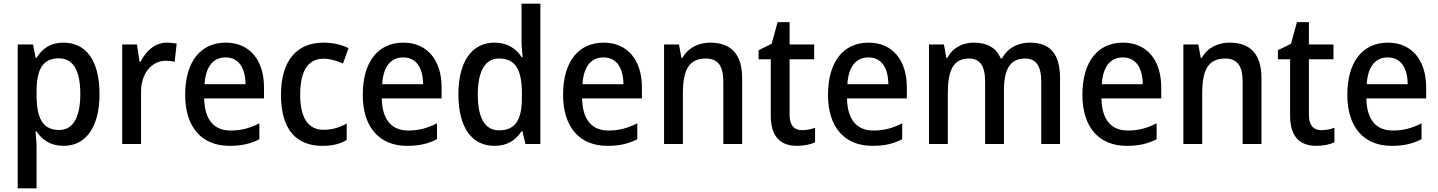

<svg xmlns="http://www.w3.org/2000/svg" viewBox="-20 -873 7789 1040"><path d="M324 -642C253 -642 209 -610 178 -560H173L159 -632H76V147H178V-79C178 -102 175 -134 172 -161H178C207 -116 254 -83 325 -83C443 -83 519 -182 519 -363C519 -548 444 -642 324 -642ZM299 -557C379 -557 415 -487 415 -364C415 -241 378 -169 301 -169C210 -169 178 -234 178 -361V-380C179 -500 213 -557 299 -557Z M884 -642C819 -642 770 -596 741 -538H736L722 -632H642V-93H744V-375C744 -479 804 -544 879 -544C894 -544 913 -542 926 -538L937 -637C921 -640 901 -642 884 -642Z M1203 -642C1067 -642 983 -540 983 -359C983 -185 1072 -83 1223 -83C1289 -83 1336 -94 1385 -119V-205C1333 -179 1288 -166 1229 -166C1138 -166 1088 -226 1086 -340H1410V-400C1410 -545 1334 -642 1203 -642ZM1202 -562C1276 -562 1309 -501 1310 -417H1088C1094 -513 1135 -562 1202 -562Z M1726 -83C1781 -83 1822 -93 1858 -115V-204C1821 -183 1782 -170 1732 -170C1649 -170 1606 -235 1606 -360C1606 -489 1648 -555 1734 -555C1767 -555 1804 -544 1838 -529L1868 -612C1835 -629 1788 -642 1732 -642C1591 -642 1502 -549 1502 -359C1502 -170 1586 -83 1726 -83Z M2165 -642C2029 -642 1945 -540 1945 -359C1945 -185 2034 -83 2185 -83C2251 -83 2298 -94 2347 -119V-205C2295 -179 2250 -166 2191 -166C2100 -166 2050 -226 2048 -340H2372V-400C2372 -545 2296 -642 2165 -642ZM2164 -562C2238 -562 2271 -501 2272 -417H2050C2056 -513 2097 -562 2164 -562Z M2658 -83C2730 -83 2774 -115 2805 -162H2810L2826 -93H2907V-853H2805V-648C2805 -622 2809 -586 2811 -563H2806C2776 -610 2728 -642 2658 -642C2539 -642 2463 -544 2463 -362C2463 -179 2538 -83 2658 -83ZM2683 -167C2606 -167 2568 -235 2568 -361C2568 -484 2606 -556 2682 -556C2776 -556 2807 -491 2807 -364V-343C2807 -225 2772 -167 2683 -167Z M3250 -642C3114 -642 3030 -540 3030 -359C3030 -185 3119 -83 3270 -83C3336 -83 3383 -94 3432 -119V-205C3380 -179 3335 -166 3276 -166C3185 -166 3135 -226 3133 -340H3457V-400C3457 -545 3381 -642 3250 -642ZM3249 -562C3323 -562 3356 -501 3357 -417H3135C3141 -513 3182 -562 3249 -562Z M3827 -642C3766 -642 3708 -616 3677 -560H3671L3658 -632H3577V-93H3679V-366C3679 -493 3710 -556 3804 -556C3870 -556 3898 -514 3898 -431V-93H4000V-449C4000 -582 3938 -642 3827 -642Z M4324 -168C4281 -168 4257 -195 4257 -250V-552H4390V-632H4257V-753H4192L4160 -636L4089 -601V-552H4155V-247C4155 -125 4214 -83 4298 -83C4335 -83 4372 -91 4395 -102V-181C4375 -173 4348 -168 4324 -168Z M4685 -642C4549 -642 4465 -540 4465 -359C4465 -185 4554 -83 4705 -83C4771 -83 4818 -94 4867 -119V-205C4815 -179 4770 -166 4711 -166C4620 -166 4570 -226 4568 -340H4892V-400C4892 -545 4816 -642 4685 -642ZM4684 -562C4758 -562 4791 -501 4792 -417H4570C4576 -513 4617 -562 4684 -562Z M5559 -642C5495 -642 5439 -615 5408 -557H5400C5378 -612 5329 -642 5255 -642C5196 -642 5141 -616 5112 -560H5106L5093 -632H5012V-93H5114V-366C5114 -486 5140 -556 5229 -556C5288 -556 5316 -516 5316 -432V-93H5418V-383C5418 -496 5450 -556 5533 -556C5592 -556 5620 -515 5620 -431V-93H5722V-447C5722 -582 5668 -642 5559 -642Z M6063 -642C5927 -642 5843 -540 5843 -359C5843 -185 5932 -83 6083 -83C6149 -83 6196 -94 6245 -119V-205C6193 -179 6148 -166 6089 -166C5998 -166 5948 -226 5946 -340H6270V-400C6270 -545 6194 -642 6063 -642ZM6062 -562C6136 -562 6169 -501 6170 -417H5948C5954 -513 5995 -562 6062 -562Z M6640 -642C6579 -642 6521 -616 6490 -560H6484L6471 -632H6390V-93H6492V-366C6492 -493 6523 -556 6617 -556C6683 -556 6711 -514 6711 -431V-93H6813V-449C6813 -582 6751 -642 6640 -642Z M7137 -168C7094 -168 7070 -195 7070 -250V-552H7203V-632H7070V-753H7005L6973 -636L6902 -601V-552H6968V-247C6968 -125 7027 -83 7111 -83C7148 -83 7185 -91 7208 -102V-181C7188 -173 7161 -168 7137 -168Z M7498 -642C7362 -642 7278 -540 7278 -359C7278 -185 7367 -83 7518 -83C7584 -83 7631 -94 7680 -119V-205C7628 -179 7583 -166 7524 -166C7433 -166 7383 -226 7381 -340H7705V-400C7705 -545 7629 -642 7498 -642ZM7497 -562C7571 -562 7604 -501 7605 -417H7383C7389 -513 7430 -562 7497 -562Z"/></svg>

Font: Noto Sans Kannada UI SemiCondensed Medium
Style: Regular
Weight: 500
Width: 4
Designer: Jelle Bosma - Monotype Design Team
Foundry: Monotype Imaging Inc.
Version: Version 2.005